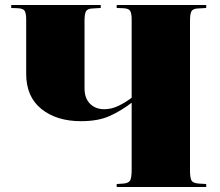

<svg xmlns="http://www.w3.org/2000/svg" viewBox="-20 -750 884 770"><path d="M448 0V-12L477 -14Q496 -16 502 -26.5Q508 -37 508 -70V-338Q465 -305 419 -284.5Q373 -264 305 -264Q207 -264 146 -313Q85 -362 85 -454V-673Q85 -695 79.5 -705.5Q74 -716 52 -717L25 -718V-730H384V-718L350 -716Q331 -715 325 -705Q319 -695 319 -667V-396Q319 -356 341 -334Q363 -312 398 -312Q427 -312 455 -325.5Q483 -339 508 -358V-673Q508 -695 502.5 -705.5Q497 -716 475 -717L448 -718V-730H807V-718L773 -716Q754 -715 748 -705Q742 -695 742 -667V-66Q742 -38 747.5 -27Q753 -16 775 -14L807 -12V0Z"/></svg>

Font: Literata 72pt Black
Style: Regular
Weight: 900
Designer: Latin by Veronika Burian and Jose Scaglione. Greek by Irene Vlachou. Cyrillic by Vera Evstafieva.
Foundry: TypeTogether
Version: Version 3.002